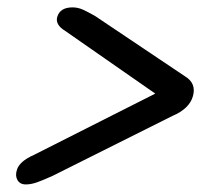

<svg xmlns="http://www.w3.org/2000/svg" viewBox="-20 -602 566 520"><path d="M135 -556Q142.5 -582 176.5 -582Q191 -582 204.8 -575.8Q218.5 -569.5 237 -559L480 -396Q512.5 -377 502.5 -341.5Q493 -307.5 447 -288L122 -125.5Q97.5 -114.5 81 -108.5Q64.5 -102.5 50 -102.5Q34 -102.5 27.2 -114.5Q20.5 -126.5 26 -142.5Q29 -153 40.2 -163.2Q51.5 -173.5 72 -182.5L400.5 -348.5L157 -518Q129 -535 135 -556Z"/></svg>

Font: Fraunces 9pt S000
Style: Bold Italic
Weight: 700
Italic angle: -16°
Version: Version 1.000; ttfautohint (v1.8.3)